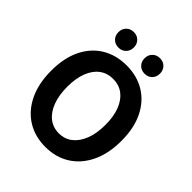

<svg xmlns="http://www.w3.org/2000/svg" viewBox="-255 -1105 1279 1279"><g transform="rotate(45 385.0 -465.5)"><path d="M385.1 13.8Q287.4 13.8 212.7 -32.8Q138 -79.4 96.1 -166.4Q54.2 -253.3 54.2 -373.6Q54.2 -494 96.1 -579.1Q138 -664.2 212.7 -709Q287.4 -753.8 385.1 -753.8Q483.6 -753.8 557.9 -708.6Q632.2 -663.4 674.1 -578.7Q716 -494 716 -373.6Q716 -253.3 674.1 -166.4Q632.2 -79.4 557.9 -32.8Q483.6 13.8 385.1 13.8ZM385.1 -114Q440.2 -114 480.6 -146Q520.9 -178 543.2 -236.3Q565.4 -294.5 565.4 -373.6Q565.4 -452.6 543.2 -509.5Q520.9 -566.4 480.6 -596.6Q440.2 -626.8 385.1 -626.8Q330.1 -626.8 289.7 -596.6Q249.2 -566.4 227.4 -509.5Q205.5 -452.6 205.5 -373.6Q205.5 -294.5 227.4 -236.3Q249.2 -178 289.7 -146Q330.1 -114 385.1 -114ZM261.9 -798.7Q229.8 -798.7 209.5 -819.5Q189.3 -840.3 189.3 -872.1Q189.3 -903.1 209.5 -924Q229.8 -944.8 261.9 -944.8Q294.3 -944.8 314.4 -924Q334.6 -903.1 334.6 -872.1Q334.6 -840.3 314.4 -819.5Q294.3 -798.7 261.9 -798.7ZM508.2 -798.7Q476.1 -798.7 455.8 -819.5Q435.6 -840.3 435.6 -872.1Q435.6 -903.1 455.8 -924Q476.1 -944.8 508.2 -944.8Q540.6 -944.8 560.8 -924Q580.9 -903.1 580.9 -872.1Q580.9 -840.3 560.8 -819.5Q540.6 -798.7 508.2 -798.7Z"/></g></svg>

Font: Noto Sans HK Thin
Style: Regular
Weight: 100
Designer: Ryoko NISHIZUKA 西塚涼子 (kana, bopomofo & ideographs); Paul D. Hunt (Latin, Greek & Cyrillic); Sandoll Communications 산돌커뮤니
Foundry: Adobe
Version: Version 2.004-H2;hotconv 1.0.118;makeotfexe 2.5.65603